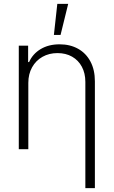

<svg xmlns="http://www.w3.org/2000/svg" viewBox="-20 -764 582 983"><path d="M125 0H76.2V-530.3H124V-446.3H128.9Q147.5 -488.3 188.2 -512.7Q229 -537.1 285.2 -537.1Q338.9 -537.1 379.6 -514.4Q420.4 -491.7 443.1 -449Q465.8 -406.2 465.8 -347.7V199.2H417V-344.7Q417 -388.7 399.2 -422.1Q381.3 -455.6 349.1 -473.9Q316.9 -492.2 274.4 -492.2Q231.4 -492.2 197.5 -473.1Q163.6 -454.1 144.3 -419.4Q125 -384.8 125 -339.8ZM273.4 -744.1H329.1L290 -585H255.9Z"/></svg>

Font: Pretendard ExtraLight
Style: Regular
Weight: 200
Designer: Base glyphs from Inter by Rasmus Andersson; Hangeul glyphs from Noto Sans CJK(Source Han Sans) by Jang Soo-young and Kan
Foundry: Kil Hyung-jin
Version: Version 1.309